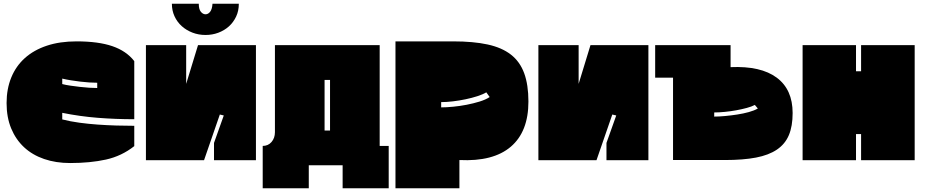

<svg xmlns="http://www.w3.org/2000/svg" viewBox="-20 -807 4920 1021"><path d="M15 -259Q15 -334 40 -395Q65 -456 112.5 -498.5Q160 -541 229 -564Q298 -587 387 -587Q503 -587 577.5 -561.5Q652 -536 694 -482V-173Q595 -173 500 -180.5Q405 -188 311 -207V-172Q354 -161 402 -154.5Q450 -148 499.5 -144.5Q549 -141 598.5 -139.5Q648 -138 694 -138V-30Q627 23 543.5 41.5Q460 60 353 60Q277 60 214.5 38.5Q152 17 108 -24Q64 -65 39.5 -124Q15 -183 15 -259ZM311 -389V-360Q330 -355 354.5 -351.5Q379 -348 404.5 -345Q430 -342 454 -340.5Q478 -339 497 -339V-367Q478 -367 454.5 -368.5Q431 -370 406.5 -373Q382 -376 357 -380Q332 -384 311 -389Z M1110 -787H1250Q1250 -749 1235.5 -718.5Q1221 -688 1197 -666.5Q1173 -645 1141 -633Q1109 -621 1073 -621Q1036 -621 1003.5 -633.5Q971 -646 946.5 -668Q922 -690 908 -720.5Q894 -751 894 -787H1037Q1037 -758 1048 -744.5Q1059 -731 1073 -731Q1087 -731 1097.5 -744.5Q1108 -758 1110 -787ZM1341 45H1118V-47L1170 -193L1149 -198L1065 45H756V-567H970V-361L1033 -567H1341Z M1999 -567V-31H2047V194H1802V72H1622V194H1377V-31Q1406 -31 1424 -52Q1442 -73 1442 -104V-567ZM1706 -113H1735V-382H1706Z M2390 -587Q2497 -587 2573 -570.5Q2649 -554 2697 -516.5Q2745 -479 2767.5 -417.5Q2790 -356 2790 -267Q2790 -107 2696.5 -27Q2603 53 2423 44V194H2083V-587ZM2566 -316Q2548 -305 2518.5 -295.5Q2489 -286 2455.5 -279Q2422 -272 2388 -268Q2354 -264 2326 -264V-236Q2354 -236 2390 -239.5Q2426 -243 2462 -250Q2498 -257 2530.5 -267Q2563 -277 2584 -291Z M3428 45H3205V-47L3257 -193L3236 -198L3152 45H2843V-567H3057V-361L3120 -567H3428Z M3464 -394V-567H3865V-450Q4026 -457 4110.5 -394Q4195 -331 4195 -206Q4195 -136 4175 -88.5Q4155 -41 4111.5 -11.5Q4068 18 4000 31Q3932 44 3835 44H3559V-394ZM4010 -230 3994 -249Q3977 -240 3951 -233Q3925 -226 3895 -220.5Q3865 -215 3834 -212Q3803 -209 3778 -209V-187Q3803 -187 3835.5 -190Q3868 -193 3900.5 -198Q3933 -203 3962 -211Q3991 -219 4010 -230Z M4844 -567V45H4559V-94H4532V45H4248V-567H4532V-428H4559V-567Z"/></svg>

Font: ChangwonDangamAsac Bold
Style: Regular
Weight: 700
Designer: Choi Chi-young, Lee Youngbeen, Kim Jungjin, Yoon Jihee, Han Dohee
Foundry: YoonDesign Inc.
Version: Version 1.010;Build 20210623